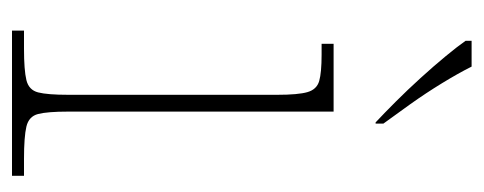

<svg xmlns="http://www.w3.org/2000/svg" viewBox="-263 -543 806 320"><g transform="rotate(90 140.0 -383.0)"><path d="M31 0V-20H61Q97 -20 113.5 -24Q130 -28 134 -43.5Q138 -59 138 -94V-442Q138 -477 133.5 -492.5Q129 -508 115 -512Q101 -516 71 -516H53V-536H166V-94Q166 -59 170 -43.5Q174 -28 191 -24Q208 -20 245 -20H273V0ZM184 -606Q169 -620 149.5 -639.5Q130 -659 110 -681Q90 -703 73.5 -723Q57 -743 48 -756V-766H91Q102 -744 118.5 -717Q135 -690 153.5 -664Q172 -638 186 -619V-606Z"/></g></svg>

Font: Noto Serif Tibetan Thin
Style: Regular
Weight: 250
Version: Version 2.103